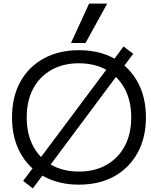

<svg xmlns="http://www.w3.org/2000/svg" viewBox="-20 -1020 841 1071"><path d="M163 31 109 -11 170 -92 611 -682 669 -761 723 -720 662 -638 222 -48ZM420 10Q308 10 223.5 -36.5Q139 -83 93 -167.5Q47 -252 47 -365Q47 -479 93 -563Q139 -647 223.5 -693.5Q308 -740 420 -740Q534 -740 617.5 -693.5Q701 -647 747.5 -563Q794 -479 794 -365Q794 -252 747.5 -167.5Q701 -83 617.5 -36.5Q534 10 420 10ZM420 -63Q509 -63 574.5 -100.5Q640 -138 676 -205.5Q712 -273 712 -365Q712 -457 676 -524.5Q640 -592 574.5 -629.5Q509 -667 420 -667Q332 -667 266 -629.5Q200 -592 164.5 -524.5Q129 -457 129 -365Q129 -273 164.5 -205.5Q200 -138 266 -100.5Q332 -63 420 -63ZM457 -780H376L477 -1000H578Z"/></svg>

Font: M PLUS 1
Style: Regular
Weight: 400
Designer: Coji Morishita
Foundry: UNDERFOREST DESIGN
Version: Version 1.001